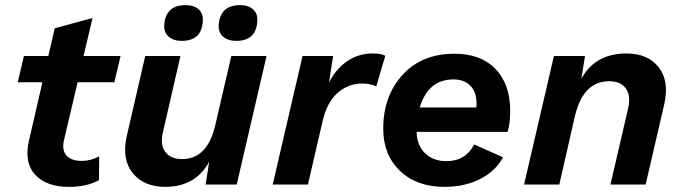

<svg xmlns="http://www.w3.org/2000/svg" viewBox="-20 -718 2654 747"><path d="M282 -398 229 -173Q220 -133 239 -112.5Q258 -92 297 -92Q334 -92 366 -110L365 -17Q318 9 248 9Q160 9 116.5 -38.5Q73 -86 93 -172L145 -398H49L73 -500H168L193 -608L340 -648L305 -500H449L425 -398Z M687 -559Q655 -559 636 -575.5Q617 -592 619 -622Q625 -698 702 -698Q735 -698 753 -681.5Q771 -665 769 -636Q765 -559 687 -559ZM899 -559Q867 -559 848 -575.5Q829 -592 831 -622Q837 -698 914 -698Q947 -698 965 -681.5Q983 -665 981 -636Q977 -559 899 -559ZM880 -500H1017L901 0H780L794 -89Q741 9 623 9Q540 9 496.5 -44.5Q453 -98 473 -188L545 -500H682L614 -204Q602 -155 623 -127Q644 -99 688 -99Q788 -99 818 -233Z M1430 -510Q1463 -510 1479 -501L1444 -382Q1420 -393 1389 -393Q1335 -393 1293.5 -356.5Q1252 -320 1235 -246L1178 0H1041L1157 -500H1276L1260 -397Q1287 -450 1331 -480Q1375 -510 1430 -510Z M1965 -286Q1965 -238 1955 -205H1601Q1602 -152 1634 -121.5Q1666 -91 1717 -91Q1791 -91 1825 -156L1937 -106Q1908 -52 1848 -21.5Q1788 9 1709 9Q1601 9 1536 -53.5Q1471 -116 1471 -217Q1471 -344 1546 -426.5Q1621 -509 1748 -509Q1851 -509 1908 -449.5Q1965 -390 1965 -286ZM1744 -409Q1646 -409 1613 -300H1833Q1834 -306 1834 -316Q1834 -360 1810 -384.5Q1786 -409 1744 -409Z M2417 -510Q2501 -510 2543 -456Q2585 -402 2564 -311L2492 0H2355L2424 -297Q2435 -346 2415 -374Q2395 -402 2350 -402Q2249 -402 2217 -267L2156 0H2019L2135 -500H2256L2242 -412Q2296 -510 2417 -510Z"/></svg>

Font: Elaine Sans SemiBold
Style: Italic
Weight: 600
Italic angle: -13°
Designer: Wei Huang
Foundry: Wei Huang
Version: Version 2.001;December 24, 2019;FontCreator 12.0.0.2547 64-b